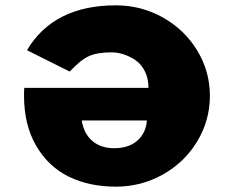

<svg xmlns="http://www.w3.org/2000/svg" viewBox="-20 -682 876 719"><path d="M71 -353H536Q536 -388 522.5 -415Q509 -442 487.5 -456.5Q466 -471 443 -478.5Q420 -486 397 -486Q344 -486 312.5 -471.5Q281 -457 241 -414L81 -494Q181 -662 414 -662Q509 -662 590 -616.5Q671 -571 718.5 -493Q766 -415 766 -323Q766 -231 718.5 -152.5Q671 -74 590 -28.5Q509 17 414 17Q314 17 237.5 -20.5Q161 -58 115.5 -136Q70 -214 70 -323Q70 -346 71 -353ZM530 -231H286Q294 -181 326 -154Q358 -127 407 -127Q463 -127 495 -156Q527 -185 530 -231Z"/></svg>

Font: Hussar
Style: BoldWeb
Weight: 700
Foundry: Cannot Into Space Fonts
Version: Version 2.00